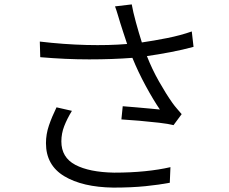

<svg xmlns="http://www.w3.org/2000/svg" viewBox="-20 -814 1040 873"><path d="M307 -310Q285 -274 272 -240.5Q259 -207 259 -171Q259 -98 322.5 -64.5Q386 -31 499 -29Q574 -29 638.5 -35.5Q703 -42 755 -54L752 17Q705 26 641.5 32.5Q578 39 495 39Q355 37 272 -13Q189 -63 189 -163Q189 -204 202.5 -243.5Q216 -283 237 -326ZM161 -625Q271 -612 373.5 -609.5Q476 -607 558 -614Q548 -643 540.5 -667Q533 -691 527 -709Q522 -725 516 -745.5Q510 -766 503 -785L579 -794Q585 -760 598 -712.5Q611 -665 625 -621Q680 -629 740.5 -641Q801 -653 852 -671L860 -601Q813 -588 755.5 -577Q698 -566 648 -559Q671 -500 703 -443.5Q735 -387 764 -346Q774 -332 785 -319.5Q796 -307 806 -295L769 -245Q746 -251 703 -256Q660 -261 613.5 -265Q567 -269 532 -271L538 -331Q567 -329 599 -326Q631 -323 660 -320.5Q689 -318 707 -316Q677 -360 642.5 -423.5Q608 -487 582 -551Q492 -544 385.5 -544Q279 -544 163 -554Z"/></svg>

Font: Source Han Sans SC Normal
Style: Regular
Weight: 350
Designer: Ryoko NISHIZUKA 西塚涼子 (kana, bopomofo & ideographs); Paul D. Hunt (Latin, Greek & Cyrillic); Sandoll Communications 산돌커뮤니
Foundry: Adobe
Version: Version 2.004;hotconv 1.0.118;makeotfexe 2.5.65603